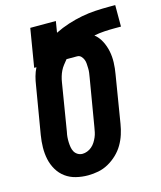

<svg xmlns="http://www.w3.org/2000/svg" viewBox="-111 -816 761 906"><g transform="rotate(-15 269.0 -363.5)"><path d="M207 8Q177 8 148.5 1Q120 -6 97.5 -22.5Q75 -39 60.5 -63.5Q46 -88 40 -116Q34 -144 34.5 -174Q35 -204 40 -234L79 -466Q82 -487 87.5 -507.5Q93 -528 103 -548H92L123 -735H248L239 -680Q271 -696 305 -707Q339 -718 373 -724.5Q407 -731 440.5 -733Q474 -735 507 -735H538V-630H507Q482 -630 457 -628.5Q432 -627 406 -622Q426 -606 438.5 -582Q451 -558 456.5 -531Q462 -504 461 -475.5Q460 -447 455 -419L417 -187Q413 -162 405 -137Q397 -112 383.5 -89Q370 -66 350 -47Q330 -28 306.5 -15Q283 -2 257.5 3Q232 8 207 8ZM208 -97Q219 -97 231 -101.5Q243 -106 253 -114.5Q263 -123 270 -134Q277 -145 282 -156.5Q287 -168 289.5 -180Q292 -192 294 -204L333 -436Q335 -447 336.5 -458.5Q338 -470 337.5 -481Q337 -492 336.5 -502.5Q336 -513 332 -523Q328 -533 320.5 -540.5Q313 -548 301 -548H250Q241 -537 232 -525.5Q223 -514 217 -501.5Q211 -489 207 -475.5Q203 -462 201 -449L163 -217Q160 -204 159 -191.5Q158 -179 158.5 -166.5Q159 -154 161 -142Q163 -130 168.5 -120Q174 -110 184.5 -103.5Q195 -97 208 -97Z"/></g></svg>

Font: Iosevka Term Curly Extrabold
Style: Italic
Weight: 800
Italic angle: -9°
Designer: Belleve Invis
Foundry: Belleve Invis
Version: Version 32.3.0